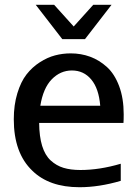

<svg xmlns="http://www.w3.org/2000/svg" viewBox="-20 -763 574 795"><path d="M285.2 -653.3 366.2 -743.2H441.9L332 -601.1H237.8L127.9 -743.2H204.1ZM147 -325.2H395Q389.2 -396.5 357.9 -433.8Q326.7 -471.2 277.8 -471.2Q230 -471.2 194.3 -434.6Q158.7 -397.9 147 -325.2ZM142.1 -253.9Q142.6 -197.8 154.5 -158.9Q166.5 -120.1 189.9 -98.6Q213.4 -77.1 242.9 -68.1Q272.5 -59.1 313 -59.1Q392.1 -59.1 480 -85V-14.2Q390.1 12.2 309.1 12.2Q183.6 12.2 113.8 -56.2Q37.1 -129.4 37.1 -269Q37.1 -328.6 51.8 -376.7Q66.4 -424.8 89.8 -454.8Q113.3 -484.9 144.8 -505.1Q176.3 -525.4 208 -533.7Q239.7 -542 272.9 -542Q315.4 -542 353.3 -528.1Q391.1 -514.2 422.9 -485.4Q454.6 -456.5 473.4 -406.2Q492.2 -356 492.2 -289.6Q492.2 -266.1 491.2 -253.9Z"/></svg>

Font: Aurulent Sans
Style: Regular
Weight: 400
Version: Version 2007.05.04